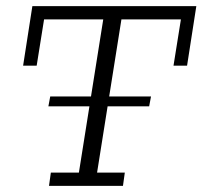

<svg xmlns="http://www.w3.org/2000/svg" viewBox="-20 -603 657 623"><path d="M139 0 145 -43H236L315 -540H123L99 -390H55L85 -583H617L587 -390H543L567 -540H374L295 -43H385L379 0ZM137 -258 143 -290H470L464 -258Z"/></svg>

Font: Rokkitt SemiBold Light
Style: Italic
Weight: 300
Italic angle: -9°
Version: Version 3.103